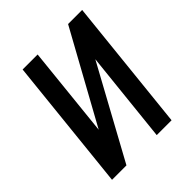

<svg xmlns="http://www.w3.org/2000/svg" viewBox="-166 -682 786 786"><g transform="rotate(-45 227.0 -289.0)"><path d="M30.8 0 91.3 -578.1H178.2L137.2 -183.6L354.5 -578.1H436L375.5 0H289.6L331.5 -397.5L114.3 0Z"/></g></svg>

Font: Oswald
Style: Regular
Weight: 400
Designer: Vernon Adams
Foundry: Vernon Adams
Version: 3.0; ttfautohint (v0.94.23-7a4d-dirty) -l 8 -r 50 -G 200 -x 